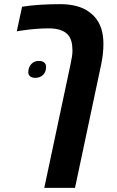

<svg xmlns="http://www.w3.org/2000/svg" viewBox="-20 -661 561 921"><path d="M327.6 -417.5Q327.6 -442.9 322.5 -462.2Q317.4 -481.4 305.2 -495.1Q277.3 -524.9 213.9 -524.9Q152.8 -524.9 84.5 -514.6L60.5 -510.7L85.9 -628.9Q165.5 -641.1 268.6 -641.1Q312 -641.1 346.9 -631.8Q381.8 -622.6 405.8 -605Q434.6 -585 451.4 -556.2Q468.3 -527.3 473.1 -491.7Q476.1 -473.1 476.1 -451.7Q476.1 -403.8 465.8 -354L339.8 240.2H192.4L318.8 -355Q327.6 -394.5 327.6 -417.5ZM115.7 -313.5Q115.7 -338.4 129.9 -353.5Q144 -368.7 167 -368.7Q184.1 -368.7 192.6 -360.6Q201.2 -352.5 201.2 -341.3Q201.2 -315.9 186.5 -301.8Q171.9 -287.6 149.4 -287.6Q132.3 -287.6 124 -295.2Q115.7 -302.7 115.7 -313.5Z"/></svg>

Font: Viking Open Sans
Style: Bold Italic
Weight: 700
Italic angle: -12°
Foundry: Ascender Corporation
Version: Version 2.000